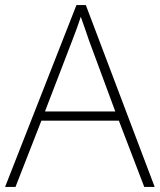

<svg xmlns="http://www.w3.org/2000/svg" viewBox="-20 -736 630 756"><path d="M548 0H589L318 -716H281L0 0H41L143 -261H448ZM330 -578 434 -297H157L265 -578C275 -604 288 -638 298 -670C310 -636 323 -600 330 -578Z"/></svg>

Font: Noto Sans Cherokee ExtraLight
Style: Regular
Weight: 200
Designer: Monotype Design Team
Foundry: Monotype Imaging Inc.
Version: Version 2.001